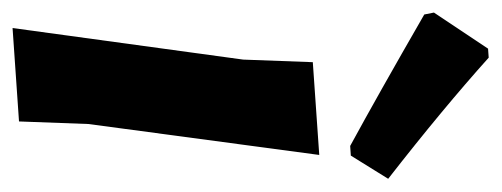

<svg xmlns="http://www.w3.org/2000/svg" viewBox="-260 -514 779 298"><g transform="rotate(90 129.0 -365.5)"><path d="M70 -735Q149 -664 258 -579L222 -521L207 -520Q128 -563 3 -635L0 -650L56 -734ZM221 -472 173 -114 169 -6 24 4 73 -354 77 -462Z"/></g></svg>

Font: Alegreya Sans SC ExtraBold
Style: Italic
Weight: 800
Italic angle: -7°
Designer: Juan Pablo del Peral
Foundry: Huerta Tipografica
Version: Version 2.007